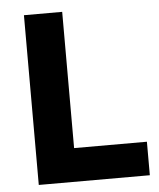

<svg xmlns="http://www.w3.org/2000/svg" viewBox="-51 -744 654 789"><g transform="rotate(-5 276.0 -350.0)"><path d="M77.1 0V-700.2H234.9V-138.2H535.2V0Z"/></g></svg>

Font: TruenoSBd
Style: Demi
Weight: 600
Designer: Julieta Ulanovsky
Foundry: Julieta Ulanovsky
Version: Version 3.001b